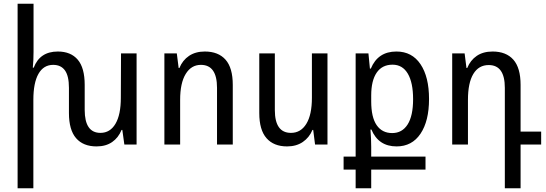

<svg xmlns="http://www.w3.org/2000/svg" viewBox="-20 -780 2945 1036"><path d="M717 -492V0H651L640 -79H636Q619 -37 585 -13.5Q551 10 501 10Q429 10 390.5 -34.5Q352 -79 352 -170V-306Q352 -370 330.5 -400Q309 -430 267 -430Q215 -430 187.5 -381.5Q160 -333 160 -241V236H75V-760H161V-500Q161 -454 157 -415H162Q195 -502 292 -502Q362 -502 399.5 -458Q437 -414 437 -322V-187Q437 -63 522 -63Q574 -63 603 -112Q632 -161 632 -252L633 -492Z M867 -492H934L944 -413H948Q965 -455 1000 -478.5Q1035 -502 1085 -502Q1158 -502 1197 -458Q1236 -414 1236 -322V0H1151V-306Q1151 -430 1064 -430Q1012 -430 982 -381Q952 -332 952 -241V0H867Z M1747 0H1680L1670 -79H1666Q1649 -38 1614 -14Q1579 10 1529 10Q1457 10 1418 -34.5Q1379 -79 1379 -170V-492H1463V-186Q1463 -63 1550 -63Q1603 -63 1633 -112Q1663 -161 1663 -252V-492H1747Z M1899 135H1834V65H1899V-492H1968L1976 -410H1981Q2019 -502 2119 -502Q2203 -502 2249 -433.5Q2295 -365 2295 -246Q2295 -127 2249 -58.5Q2203 10 2120 10Q2022 10 1984 -81H1979Q1983 -29 1983 13V65H2276V135H1983V236H1899ZM2209 -245Q2209 -334 2180.5 -382.5Q2152 -431 2098 -431Q2042 -431 2012.5 -388Q1983 -345 1983 -265V-233Q1983 -147 2012.5 -104.5Q2042 -62 2096 -62Q2150 -62 2179.5 -108.5Q2209 -155 2209 -245Z M2704 -306Q2704 -429 2617 -429Q2563 -429 2534 -381Q2505 -333 2505 -241V0H2420V-492H2487L2497 -413H2501Q2518 -455 2552.5 -478.5Q2587 -502 2638 -502Q2711 -502 2750 -458Q2789 -414 2789 -322V-70H2900V0H2789V236H2704Z"/></svg>

Font: Noto Sans Armenian Narrow
Style: Regular
Weight: 400
Width: 4
Designer: Monotype Design team
Foundry: Monotype Imaging Inc.
Version: Version 1.000